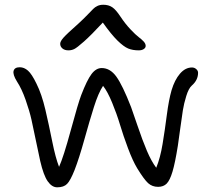

<svg xmlns="http://www.w3.org/2000/svg" viewBox="-20 -819 897 816"><path d="M271 -605Q254.9 -605 245.4 -613Q235.8 -621.1 235.8 -632.8Q235.8 -643.1 249.5 -658.7Q263.2 -674.3 314.9 -720.2Q333 -736.8 351.1 -755.4Q369.1 -773.9 376.2 -781.2Q383.3 -788.6 394 -793.7Q404.8 -798.8 418.9 -798.8Q441.4 -798.8 457 -788.3Q472.7 -777.8 492.2 -748Q512.7 -717.3 534.7 -694.1Q556.6 -670.9 569.3 -661.4Q582 -651.9 590.6 -642.6Q599.1 -633.3 599.1 -624Q599.1 -615.7 590.8 -610.4Q582.5 -605 569.8 -605Q543.9 -605 524.9 -612.8Q505.9 -620.6 479.2 -646.7Q452.6 -672.9 417 -723.1Q367.2 -669.4 336.9 -642.6Q306.6 -615.7 295.2 -610.4Q283.7 -605 271 -605ZM223.1 -22.9Q200.7 -22.9 182.9 -48.3Q165 -73.7 150.9 -134.8Q145.5 -158.2 133.8 -215.6Q122.1 -272.9 113.8 -310.1Q105.5 -347.2 88.9 -394.5Q72.3 -441.9 51.8 -473.1Q33.7 -502.4 37.8 -517.8Q42 -533.2 64 -533.2Q82.5 -533.2 98.9 -518.8Q115.2 -504.4 134.8 -463.9Q157.2 -419.4 172.9 -352.5Q188.5 -285.6 202.1 -217.3Q215.8 -148.9 231 -109.9Q249.5 -150.4 280.8 -265.4Q312 -380.4 325.2 -415Q349.6 -478.5 368.9 -504.2Q388.2 -529.8 412.1 -529.8Q448.2 -529.8 474.6 -493.2Q501 -456.5 537.1 -363.8Q542 -351.1 564 -286.1Q585.9 -221.2 604.7 -177.2Q623.5 -133.3 644 -106Q661.1 -147.5 670.9 -206.8Q680.7 -266.1 689 -330.3Q697.3 -394.5 709 -435.1Q722.2 -479.5 744.9 -505.9Q767.6 -532.2 795.9 -532.2Q806.2 -532.2 814 -525.4Q821.8 -518.6 821.8 -509.8Q821.8 -478.5 794.9 -455.1Q781.7 -443.4 771.7 -411.1Q761.7 -378.9 757.1 -349.9Q752.4 -320.8 745.6 -269.5Q738.8 -218.3 735.8 -199.2Q724.1 -126 713.1 -89.4Q702.1 -52.7 688.5 -38.8Q674.8 -24.9 651.9 -24.9Q627 -24.9 609.6 -40.5Q592.3 -56.2 563 -104Q543.9 -135.7 523.9 -189.2Q503.9 -242.7 490 -289.1Q476.1 -335.4 456.5 -382.8Q437 -430.2 418 -454.1Q397.9 -423.8 379.2 -364.3Q360.4 -304.7 338.4 -225.6Q316.4 -146.5 296.9 -96.2Q279.3 -51.8 265.1 -37.4Q251 -22.9 223.1 -22.9Z"/></svg>

Font: Shantell Sans Bouncy
Style: Regular
Weight: 300
Designer: Stephen Nixon, Anya Danilova, Shantell Martin
Foundry: Arrow Type
Version: Version 1.006;[9816181b4]